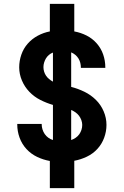

<svg xmlns="http://www.w3.org/2000/svg" viewBox="-20 -863 640 990"><path d="M237 107V-33Q203 -39 171.5 -54Q140 -69 116.5 -94.5Q93 -120 81 -153Q69 -186 69 -221Q69 -221 69 -222Q69 -223 69 -224H195Q195 -224 195 -223.5Q195 -223 195 -222Q195 -209 199 -196Q203 -183 210.5 -172Q218 -161 229 -153Q240 -145 253 -141V-322Q219 -332 187.5 -348Q156 -364 131.5 -389.5Q107 -415 93 -448Q79 -481 79 -516Q79 -549 90 -581Q101 -613 123 -638Q145 -663 175 -679Q205 -695 237 -701V-843H363V-701Q396 -695 426 -680Q456 -665 478.5 -639.5Q501 -614 512 -582Q523 -550 523 -516Q523 -516 523 -515Q523 -514 523 -513H397Q397 -513 397 -513.5Q397 -514 397 -515Q397 -527 394 -539Q391 -551 384.5 -561.5Q378 -572 368.5 -580Q359 -588 347 -593V-415Q382 -406 415 -390Q448 -374 474 -348.5Q500 -323 514.5 -289Q529 -255 529 -219Q529 -185 517 -152.5Q505 -120 482 -95Q459 -70 427.5 -55Q396 -40 363 -34V107ZM253 -442V-592Q242 -588 232.5 -580Q223 -572 217 -562Q211 -552 207.5 -540.5Q204 -529 204 -517Q204 -505 207.5 -493.5Q211 -482 217.5 -472.5Q224 -463 233 -455.5Q242 -448 253 -442ZM347 -141Q359 -145 370 -152.5Q381 -160 388.5 -170.5Q396 -181 400 -193.5Q404 -206 404 -219Q404 -231 399.5 -243.5Q395 -256 387.5 -266Q380 -276 369.5 -283.5Q359 -291 347 -296Z"/></svg>

Font: Iosevka Custom XBdEx
Style: Regular
Weight: 800
Width: 7
Monospace: yes
Designer: Belleve Invis
Foundry: Belleve Invis
Version: Version 11.2.4; ttfautohint (v1.8.4)